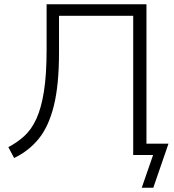

<svg xmlns="http://www.w3.org/2000/svg" viewBox="-20 -725 814 898"><path d="M46 14 19 -37Q60 -58 93.5 -88.5Q127 -119 150 -169Q173 -219 185.5 -297.5Q198 -376 198 -494V-705H665V-53H768L697 153H643L696 0H603V-651H256V-479Q256 -328 232 -231Q208 -134 161.5 -76.5Q115 -19 46 14Z"/></svg>

Font: Mulish Light
Style: Regular
Weight: 300
Designer: Vernon Adams
Foundry: Vernon Adams
Version: Version 3.603; ttfautohint (v1.8.3)